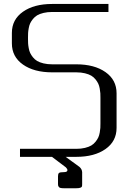

<svg xmlns="http://www.w3.org/2000/svg" viewBox="-20 -812 686 994"><path d="M541.5 -791.5V-750H250Q225.1 -750 205.1 -745.1Q185.1 -740.2 172.4 -732.7Q159.7 -725.1 150.4 -713.4Q141.1 -701.7 136.2 -691.2Q131.3 -680.7 128.7 -666Q126 -651.4 125.5 -641.6Q125 -631.8 125 -618.7V-610.4Q125 -597.2 125.5 -587.4Q126 -577.6 128.7 -563Q131.3 -548.3 136.2 -537.8Q141.1 -527.3 150.4 -515.6Q159.7 -503.9 172.4 -496.3Q185.1 -488.8 205.1 -483.9Q225.1 -479 250 -479H375Q468.8 -479 526.1 -438.7Q583.5 -398.4 583.5 -329.1V-149.9Q583.5 -80.6 526.1 -40.3Q468.8 0 375 0H319.8L391.6 52.2Q404.3 63.5 405.3 79.1V141.6Q405.3 149.9 404.1 153.6Q402.8 157.2 396 159.9Q389.2 162.6 374 162.6H311.5Q300.3 162.6 293.7 161.1Q287.1 159.7 284.4 155.5Q281.7 151.4 281.2 149.7Q280.8 147.9 280.3 141.6V100.1Q280.3 87.9 285.4 83.5Q290.5 79.1 311.5 79.1Q329.1 79.1 329.1 68.8Q329.1 62.5 320.8 54.2L249 0H83.5V-41.5H375Q399.9 -41.5 419.9 -46.4Q439.9 -51.3 452.6 -58.8Q465.3 -66.4 474.6 -78.1Q483.9 -89.8 488.8 -100.3Q493.7 -110.8 496.3 -125.5Q499 -140.1 499.5 -149.9Q500 -159.7 500 -172.9V-306.2Q500 -319.3 499.5 -329.1Q499 -338.9 496.3 -353.5Q493.7 -368.2 488.8 -378.7Q483.9 -389.2 474.6 -400.9Q465.3 -412.6 452.6 -420.2Q439.9 -427.7 419.9 -432.6Q399.9 -437.5 375 -437.5H250Q156.2 -437.5 98.9 -477.8Q41.5 -518.1 41.5 -587.4V-641.6Q41.5 -710.9 98.9 -751.2Q156.2 -791.5 250 -791.5Z"/></svg>

Font: Gputeks
Style: Regular
Weight: 500
Version: Version 0.9